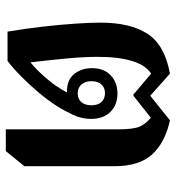

<svg xmlns="http://www.w3.org/2000/svg" viewBox="8 -608 606 662"><g transform="rotate(90 311.0 -277.0)"><path d="M426 6V-380Q426 -434 416.5 -455.5Q407 -477 386 -494L310 -434H306L234 -495Q205 -477 190.5 -430Q176 -383 176 -311Q176 -262 182 -199.5Q188 -137 195 -79Q220 -99 249 -132.5Q278 -166 299 -205Q297 -205 294 -205Q255 -205 235 -230Q215 -255 215 -291Q215 -332 239.5 -355.5Q264 -379 302 -379Q342 -379 366 -354.5Q390 -330 390 -288Q390 -256 376 -226Q362 -196 345 -169Q325 -138 298 -106Q271 -74 242.5 -46Q214 -18 190 0H89Q79 -59 72 -120.5Q65 -182 61.5 -234.5Q58 -287 58 -320Q58 -423 96.5 -482.5Q135 -542 234 -560L310 -492L395 -560Q472 -543 512.5 -498.5Q553 -454 553 -370V-58L501 6ZM302 -242Q321 -242 332 -254.5Q343 -267 343 -289Q343 -312 331.5 -324Q320 -336 301 -336Q283 -336 271.5 -324Q260 -312 260 -289Q260 -267 271.5 -254.5Q283 -242 302 -242Z"/></g></svg>

Font: Noto Serif Thai SemiCondensed
Style: Bold
Weight: 700
Width: 4
Designer: Monotype Design Team
Foundry: Monotype Imaging Inc.
Version: Version 2.002; ttfautohint (v1.8.4.7-5d5b)